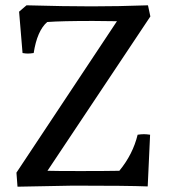

<svg xmlns="http://www.w3.org/2000/svg" viewBox="-20 -700 644 724"><path d="M421 -620 331 -621Q211 -621 158 -617Q120 -584 107 -500Q93 -498 85 -498Q77 -498 65 -500L52 -656L80 -680Q224 -676 325 -676Q426 -676 538 -680L547 -638L159 -56Q188 -55 283.5 -55Q379 -55 430 -56Q481 -118 499 -192Q513 -194 522.5 -194Q532 -194 546 -192L537 3Q463 0 256 0L46 4L42 -49Z"/></svg>

Font: Cambo
Style: Regular
Weight: 400
Designer: Carolina Giovagnoli, Andres Torresi
Foundry: Carolina Giovagnoli, Andres Torresi
Version: Version 2.001